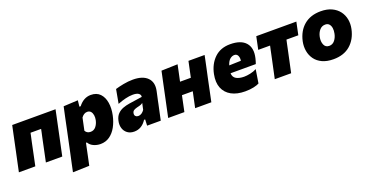

<svg xmlns="http://www.w3.org/2000/svg" viewBox="-37 -1187 3961 2055"><g transform="rotate(-20 1943.5 -159.5)"><path d="M-7 0Q4 -52.5 14.5 -102Q25 -151.5 38.5 -214.5L49 -264.5Q60 -317 68.5 -357.2Q77 -397.5 84.2 -431.5Q91.5 -465.5 99 -500.5H592.5Q585.5 -465.5 578.2 -431.5Q571 -397.5 562.5 -357.2Q554 -317 543 -264.5L532.5 -214.5Q519 -151.5 508.5 -102Q498 -52.5 487 0H300.5Q311.5 -52.5 322 -102Q332.5 -151.5 345.5 -214.5L356 -264.5Q362 -291 366.8 -313.5Q371.5 -336 375.5 -355.5H255Q251 -336 246.2 -313.8Q241.5 -291.5 235.5 -265L225 -215Q212 -151.5 201.5 -102Q191 -52.5 180 0Z M537 197.5Q548 144.5 559.2 92.2Q570.5 40 584 -22.5L635 -264.5Q646.5 -321 659 -379.5Q671.5 -438 685 -500.5L849.5 -509L842 -438.5H856.5Q916 -515.5 997.5 -515.5Q1064.5 -515.5 1102.5 -475.8Q1140.5 -436 1151 -370.8Q1161.5 -305.5 1145.5 -230Q1130.5 -159 1099.8 -103.8Q1069 -48.5 1023.8 -17Q978.5 14.5 920 14.5Q878.5 14.5 841.5 -2.2Q804.5 -19 786 -51.5H776L767.5 -12Q756 42.5 746 91Q736 139.5 724.5 192ZM863.5 -144.5Q901 -144.5 924.5 -173Q948 -201.5 957 -243.5Q963 -272 959 -298.5Q955 -325 940.5 -341.8Q926 -358.5 900 -358.5Q880.5 -358.5 863.5 -347.8Q846.5 -337 833.5 -318L804 -178.5Q822.5 -144.5 863.5 -144.5Z M1304.5 13Q1258.5 13 1227.8 -9.8Q1197 -32.5 1185 -70.2Q1173 -108 1183 -153.5Q1193 -200 1218.8 -227Q1244.5 -254 1280.8 -267.8Q1317 -281.5 1358 -287.5L1504.5 -309Q1509.5 -331 1489.2 -347.5Q1469 -364 1421 -364Q1382.5 -364 1338.5 -353.2Q1294.5 -342.5 1246.5 -323.5L1275.5 -482.5Q1313.5 -494 1368.8 -504.8Q1424 -515.5 1477.5 -515.5Q1589 -515.5 1642.5 -461.8Q1696 -408 1676 -314Q1670 -287.5 1664.8 -262Q1659.5 -236.5 1653.5 -210.5L1647 -178Q1638.5 -138.5 1629 -94.5Q1619.5 -50.5 1609 0H1453.5L1456.5 -70H1444Q1390.5 13 1304.5 13ZM1401 -129Q1421.5 -129 1439.5 -140.8Q1457.5 -152.5 1471.5 -173.5L1487.5 -247Q1478 -238.5 1464.8 -233Q1451.5 -227.5 1420.5 -220.5Q1400 -215.5 1383.2 -206.2Q1366.5 -197 1362.5 -175Q1358.5 -152.5 1370.8 -140.8Q1383 -129 1401 -129Z M1693.5 0Q1704.5 -52.5 1715 -102Q1725.5 -151.5 1739 -214.5L1749.5 -264.5Q1760.5 -317 1769 -357.2Q1777.5 -397.5 1784.8 -431.5Q1792 -465.5 1799.5 -500.5L1984.5 -506Q1975.5 -462 1966.5 -419.5Q1957.5 -377 1945.5 -321.5H2068.5Q2080 -376 2088.8 -417.2Q2097.5 -458.5 2106.5 -500.5H2290.5Q2283.5 -465.5 2276.2 -431.5Q2269 -397.5 2260.5 -357.2Q2252 -317 2240.5 -264.5L2230 -214.5Q2217 -151.5 2206.5 -102Q2196 -52.5 2185 0H2000.5Q2010 -44.5 2019 -86.8Q2028 -129 2038.5 -179H1915.5Q1905 -129 1896.2 -87Q1887.5 -45 1878 0Z M2567.5 14.5Q2474.5 14.5 2411.2 -20.2Q2348 -55 2322.2 -119.5Q2296.5 -184 2314.5 -273.5Q2336.5 -382.5 2405.8 -449Q2475 -515.5 2584.5 -515.5Q2708 -515.5 2761.8 -453.5Q2815.5 -391.5 2790 -282.5Q2781.5 -247 2772 -221.5H2484.5Q2486 -176 2520.5 -156.5Q2555 -137 2610 -137Q2639.5 -137 2679.8 -145.2Q2720 -153.5 2752.5 -171L2728 -16.5Q2707.5 -4.5 2665.2 5Q2623 14.5 2567.5 14.5ZM2588.5 -391.5Q2562.5 -391.5 2538.5 -371.8Q2514.5 -352 2500 -305.5L2634 -309.5Q2639.5 -342.5 2627.8 -367Q2616 -391.5 2588.5 -391.5Z M2907.5 0Q2919 -53.5 2929.5 -102.8Q2940 -152 2953.5 -215L2964 -264.5Q2969.5 -291 2974.2 -313.5Q2979 -336 2983.5 -355.5H2848.5L2879 -500.5H3335.5L3305 -355.5H3170Q3165.5 -336 3160.8 -313.5Q3156 -291 3150.5 -264.5L3140 -215Q3126.5 -152 3116 -102.8Q3105.5 -53.5 3094 0Z M3573.5 14.5Q3499 14.5 3446.8 -9.8Q3394.5 -34 3364.2 -75.8Q3334 -117.5 3324.8 -169.8Q3315.5 -222 3327 -278Q3351 -390 3425.5 -452.8Q3500 -515.5 3616.5 -515.5Q3688.5 -515.5 3740.5 -491.2Q3792.5 -467 3823.8 -425.8Q3855 -384.5 3864.8 -332.2Q3874.5 -280 3862.5 -223.5Q3839 -113 3765.2 -49.2Q3691.5 14.5 3573.5 14.5ZM3579 -135.5Q3617 -135.5 3641.8 -166.2Q3666.5 -197 3675 -240Q3682 -272.5 3678 -301Q3674 -329.5 3658.2 -347.2Q3642.5 -365 3614 -365Q3575.5 -365 3549.8 -335.8Q3524 -306.5 3514.5 -260.5Q3504.5 -211 3520.5 -173.2Q3536.5 -135.5 3579 -135.5Z"/></g></svg>

Font: Commissioner ExtraBold
Style: Italic
Weight: 800
Italic angle: -12°
Designer: Kostas Bartsokas
Foundry: Kostas Bartsokas
Version: Version 1.000; ttfautohint (v1.8.3)